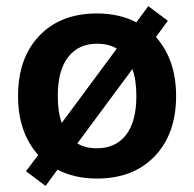

<svg xmlns="http://www.w3.org/2000/svg" viewBox="-20 -574 635 628"><path d="M168 -19 129 34 65 -14 105 -67Q39 -141 39 -260Q39 -384 108.5 -457Q178 -530 297 -530Q370 -530 426 -501L465 -554L529 -506L490 -453Q556 -379 556 -260Q556 -136 486 -63Q416 10 297 10Q224 10 168 -19ZM233 -105Q259 -89 297 -89Q358 -89 392 -132.5Q426 -176 426 -260Q426 -313 413 -348ZM182 -172 362 -415Q336 -431 297 -431Q237 -431 203 -387.5Q169 -344 169 -260Q169 -207 182 -172Z"/></svg>

Font: M PLUS 1p
Style: Bold
Weight: 700
Version: Version 1.062